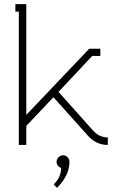

<svg xmlns="http://www.w3.org/2000/svg" viewBox="-20 -699 575 926"><path d="M252.9 82Q252.9 69.3 262.2 59.6Q271.5 49.8 284.2 49.8Q296.9 49.8 305.9 59.3Q314.9 68.8 314.9 82Q314.9 147 254.9 207L238.8 190.9Q274.9 154.8 274.9 110.8Q265.6 107.9 259.3 99.9Q252.9 91.8 252.9 82ZM107.9 -146 410.2 -463.9H463.9V-429.2H424.8L262.2 -255.9L430.2 -67.9Q460 -36.1 500 -36.1V0Q443.4 0 403.8 -44.9L237.8 -230L106.9 -91.8V0H70.8V-643.1H54.2V-679.2H106.9V-146Z"/></svg>

Font: Rawengulk
Style: Regular
Weight: 400
Version: Version 0.92